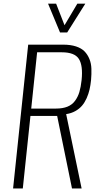

<svg xmlns="http://www.w3.org/2000/svg" viewBox="-20 -1061 548 1081"><path d="M317.9 -878.4 250.5 -1040.5H295.9L343.3 -918.9L415.5 -1040.5H460.4L358.4 -878.4ZM155.8 -449.7H294.9Q333 -449.7 359.6 -460.4Q386.2 -471.2 402.3 -493.2Q418.5 -515.1 426.8 -542.7Q435.1 -570.3 439.5 -610.4Q447.8 -691.9 424.1 -729.2Q400.4 -766.6 327.6 -766.6H189ZM53.7 0 138.7 -809.6H335.4Q377.4 -809.6 408 -799.6Q438.5 -789.6 456.1 -771.5Q473.6 -753.4 483.6 -728.5Q493.7 -703.6 494.6 -673.8Q495.6 -644 492.7 -610.4Q489.7 -581.1 484.1 -556.6Q478.5 -532.2 467.8 -508.1Q457 -483.9 442.1 -466.3Q427.2 -448.7 404.5 -435.8Q381.8 -422.9 352.5 -418.5L439.5 0H385.3L301.8 -408.2H151.4L108.4 0Z"/></svg>

Font: Oswald
Style: Extra-Light
Weight: 200
Designer: Vernon Adams
Foundry: Vernon Adams
Version: 3.0; ttfautohint (v0.94.23-7a4d-dirty) -l 8 -r 50 -G 200 -x 